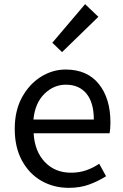

<svg xmlns="http://www.w3.org/2000/svg" viewBox="-20 -892 594 925"><path d="M311 13Q239 13 180 -20.5Q121 -54 86 -118Q51 -182 51 -271Q51 -359 86 -423Q121 -487 177 -522Q233 -557 296 -557Q400 -557 456 -487.5Q512 -418 512 -302Q512 -287 511 -273.5Q510 -260 508 -250H142Q147 -163 196 -111.5Q245 -60 322 -60Q362 -60 395 -71.5Q428 -83 458 -103L491 -43Q455 -20 411 -3.5Q367 13 311 13ZM141 -316H432Q432 -398 396.5 -441Q361 -484 297 -484Q239 -484 194 -440Q149 -396 141 -316ZM279 -641 232 -686 390 -872 454 -811Z"/></svg>

Font: Chiron Sans HK TT
Style: Regular
Weight: 400
Designer: Ryoko NISHIZUKA 西塚涼子 (kana, bopomofo & ideographs); Paul D. Hunt (Latin, Greek & Cyrillic); Sandoll Communications 산돌커뮤니
Foundry: Adobe
Version: Version 2.022;hotconv 1.0.109;makeotfexe 2.5.65596